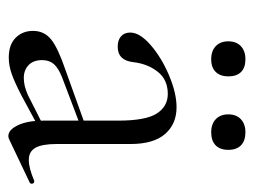

<svg xmlns="http://www.w3.org/2000/svg" viewBox="-94 -506 608 460"><g transform="rotate(90 210.0 -276.0)"><path d="M306 8Q291 8 280 -15Q269 -38 269 -76V-255Q269 -321 252 -347.5Q235 -374 205 -374Q171 -374 152 -350Q133 -326 129 -292Q125 -254 92 -254Q76 -254 67 -262Q58 -270 58 -284Q58 -307 88 -333Q118 -359 160.5 -377Q203 -395 237 -395Q277 -395 301 -367.5Q325 -340 325 -285V-108Q325 -73 334 -57Q343 -41 363 -41Q383 -41 413 -54H415Q419 -54 420 -49.5Q421 -45 417 -43L314 6Q310 8 306 8ZM54 -51Q54 -78 74.5 -94.5Q95 -111 148 -129L279 -176L282 -165L166 -121Q143 -112 133.5 -101Q124 -90 124 -73Q124 -52 136 -40.5Q148 -29 167 -29Q186 -29 208 -39L293 -82L295 -70L208 -23Q177 -7 157 0Q137 7 118 7Q87 7 70.5 -9.5Q54 -26 54 -51ZM79 -519Q79 -538 90.5 -549Q102 -560 122 -560Q142 -560 152.5 -549.5Q163 -539 163 -519Q163 -500 152.5 -489Q142 -478 122 -478Q102 -478 90.5 -489Q79 -500 79 -519ZM254 -519Q254 -538 265.5 -549Q277 -560 297 -560Q317 -560 328 -549.5Q339 -539 339 -519Q339 -499 328 -488.5Q317 -478 297 -478Q277 -478 265.5 -489Q254 -500 254 -519Z"/></g></svg>

Font: Cormorant
Style: Regular
Weight: 400
Designer: Christian Thalmann (Catharsis Fonts)
Foundry: Catharsis Fonts
Version: Version 4.000